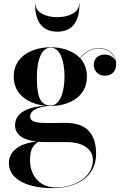

<svg xmlns="http://www.w3.org/2000/svg" viewBox="-20 -714 643 994"><path d="M163.5 -694H161.5C161.5 -615.5 189 -550 276.5 -550C364 -550 391.5 -615.5 391.5 -694H389.5C389.5 -646.5 330.5 -625 276.5 -625C222.5 -625 163.5 -646.5 163.5 -694ZM58 -66C58 -14.5 101.5 11.5 171 19C123 21.5 26 47 26 130C26 222 135 260 252.5 260C374.5 260 477.5 204 477.5 82C477.5 -53.5 392 -78 317 -78C288.5 -78 265 -77 230 -77C175.5 -77 136 -80.5 136 -111C136 -151 202 -165.5 242.5 -165.5C329.5 -165.5 430 -207 430 -317.5C430 -357.5 417 -388.5 396 -411.5C423.5 -449.5 462.5 -463 493.5 -463C543 -463 572 -431 578.5 -397C570.5 -419.5 545 -431.5 522.5 -431.5C494.5 -431.5 465.5 -416 465.5 -379C465.5 -342 493.5 -322 522.5 -322C551 -322 581.5 -337 581.5 -383.5C581.5 -424 550 -465 493.5 -465C463.5 -465 423 -452.5 394.5 -413C357.5 -453 297.5 -469.5 242.5 -469.5C155 -469.5 51 -428 51 -317.5C51 -218 135.5 -174.5 216 -166.5C131.5 -162 58 -133.5 58 -66ZM171 -317.5C171 -395.5 192 -467.5 242.5 -467.5C292.5 -467.5 314 -395.5 314 -317.5C314 -242.5 292.5 -167.5 242.5 -167.5C176 -167.5 171 -242.5 171 -317.5ZM135.5 118C135.5 74.5 142 42.5 178.5 20C190.5 21 204 21.5 218 21.5H329C394 21.5 461 49 461 115C461 202.5 367.5 256.5 269.5 256.5C175.5 256.5 135.5 183 135.5 118Z"/></svg>

Font: Bodoni* 96pt Medium
Style: Regular
Weight: 500
Version: Version 2.3